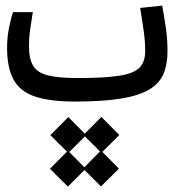

<svg xmlns="http://www.w3.org/2000/svg" viewBox="-20 -362 626 689"><path d="M248.5 2.4Q159.7 2.4 106.2 -15.4Q52.7 -33.2 29.1 -75.4Q5.4 -117.7 5.4 -190.9Q5.4 -227.1 12.5 -262.5Q19.5 -297.9 26.9 -318.4H97.7Q91.8 -280.3 87.9 -253.4Q84 -226.6 84 -196.3Q84 -149.9 99.4 -125.2Q114.7 -100.6 152.8 -91.3Q190.9 -82 258.3 -82Q356 -82 408.4 -90.3Q460.9 -98.6 481 -119.6Q501 -140.6 501 -178.2Q501 -210.9 496.3 -246.3Q491.7 -281.7 482.9 -333.5L562 -341.8Q570.8 -293.9 575.9 -256.6Q581.1 -219.2 581.1 -177.2Q581.1 -131.8 567.1 -97.9Q553.2 -64 517.1 -41.7Q481 -19.5 416 -8.5Q351.1 2.4 248.5 2.4ZM223.6 307.6 159.2 243.7 220.2 182.1 160.6 123 225.1 58.1 284.2 117.7 343.8 57.6 408.2 122.6 347.2 183.1 406.7 243.2 342.3 307.1 283.2 248ZM282.7 238.3 338.9 181.6 284.7 127.4 228.5 183.6Z"/></svg>

Font: Cascadia Code PL SemiLight
Style: Regular
Weight: 350
Monospace: yes
Designer: Aaron Bell
Foundry: Saja Typeworks
Version: Version 2404.023; ttfautohint (v1.8.4)